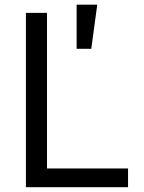

<svg xmlns="http://www.w3.org/2000/svg" viewBox="-20 -781 602 801"><path d="M88.1 -727.3H176.1V-78.1H514.2V0H88.1ZM299.7 -761.4H385.7L360.8 -577.4H299.7Z"/></svg>

Font: Interop
Style: Regular
Weight: 400
Designer: Rasmus Andersson, Google, Jang Haemin
Foundry: jhaemin
Version: Version 1.008